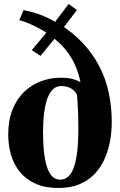

<svg xmlns="http://www.w3.org/2000/svg" viewBox="-20 -926 597 957"><path d="M271.5 11Q205 11 157.5 -10.2Q110 -31.5 79.8 -68.2Q49.5 -105 35.2 -153.2Q21 -201.5 21 -255Q21 -327 42.5 -380.2Q64 -433.5 101 -468.8Q138 -504 184.5 -521.2Q231 -538.5 281 -538.5Q320.5 -538.5 342.8 -532.2Q365 -526 381 -516.5Q372.5 -560.5 354 -602.2Q335.5 -644 304 -682Q272.5 -720 225.5 -751.5L281.5 -769.5L182 -647.5L138.5 -676L242.5 -801L232.5 -748Q211.5 -764.5 183.5 -780Q155.5 -795.5 127.2 -807.8Q99 -820 76 -825.5L97.5 -875.5Q128.5 -869.5 157 -860.8Q185.5 -852 215.5 -838Q245.5 -824 279.5 -801.5L235 -791.5L322 -906L363.5 -876L276.5 -762L277 -806Q344.5 -763 393.5 -710.5Q442.5 -658 474.5 -596.5Q506.5 -535 521.8 -465Q537 -395 537 -317Q537 -272 529 -225.8Q521 -179.5 502.8 -137Q484.5 -94.5 453.8 -61.2Q423 -28 378 -8.5Q333 11 271.5 11ZM280 -30.5Q304 -30.5 321.2 -46.8Q338.5 -63 349.2 -95Q360 -127 365.2 -173.8Q370.5 -220.5 370.5 -281.5Q370.5 -311.5 369.8 -345Q369 -378.5 367.2 -408Q365.5 -437.5 363 -455Q354 -473 334.5 -485Q315 -497 284.5 -497Q261.5 -497 244.5 -481.5Q227.5 -466 216.5 -436Q205.5 -406 200 -363.2Q194.5 -320.5 194.5 -266.5Q194.5 -221.5 198.2 -179.2Q202 -137 211.2 -103.5Q220.5 -70 237.2 -50.2Q254 -30.5 280 -30.5Z"/></svg>

Font: Merriweather 96pt ExtraBold
Style: Regular
Weight: 800
Version: Version 2.100